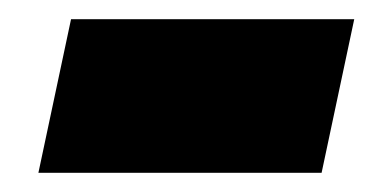

<svg xmlns="http://www.w3.org/2000/svg" viewBox="-20 -548 404 200"><path d="M349 -528 315 -368H20L54 -528Z"/></svg>

Font: Bona Nova
Style: Bold
Weight: 700
Designer: Mateusz Machalski
Foundry: Capitalics
Version: Version 4.001; ttfautohint (v1.8.3)